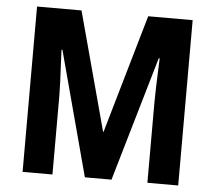

<svg xmlns="http://www.w3.org/2000/svg" viewBox="-51 -821 925 826"><g transform="rotate(5 411.5 -408.0)"><path d="M345 -51 201 -589H197Q198 -560 200 -523Q202 -486 203.5 -450Q205 -414 205 -390V-51H76V-765H268L406 -253H408L556 -765H748V-51H615V-394Q615 -419 616 -454Q617 -489 618.5 -525Q620 -561 621 -589H617L460 -51Z"/></g></svg>

Font: Noto Sans Tamil UI Condensed
Style: Bold
Weight: 700
Width: 3
Designer: Jelle Bosma - Monotype Design Team
Foundry: Monotype Imaging Inc.
Version: Version 2.004; ttfautohint (v1.8.4.7-5d5b)